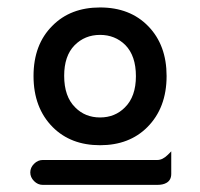

<svg xmlns="http://www.w3.org/2000/svg" viewBox="-20 -718 542 520"><path d="M95.7 -284.7H406.2Q420.4 -284.7 434.6 -298.8L443.8 -308.1V-247.1Q443.8 -230 430.7 -222.7Q421.4 -217.3 406.2 -217.3H95.7Q82.5 -217.3 72.3 -227.5Q62 -237.8 62 -251Q62 -264.2 72.3 -274.4Q82.5 -284.7 95.7 -284.7ZM318.4 -427.2Q348.1 -456.5 348.1 -511.7Q348.1 -566.9 319.3 -596.2Q291.5 -623.5 251 -623.5Q209.5 -623.5 181.6 -595Q153.8 -566.4 153.8 -512.7Q153.8 -456.5 183.6 -427.2Q210.4 -399.9 251 -399.9Q291.5 -399.9 318.4 -427.2ZM123 -373.5Q70.8 -425.8 70.8 -512.2Q70.8 -597.7 122.1 -648.4Q170.9 -697.8 251 -697.8Q332.5 -697.8 381.8 -646.7Q431.2 -595.7 431.2 -512.2Q431.2 -425.8 378.9 -373.5Q330.1 -324.7 251 -324.7Q171.9 -324.7 123 -373.5Z"/></svg>

Font: YuPearl-Medium
Style: Medium
Weight: 500
Designer: Max Yao
Foundry: Max-Everyday
Version: Version 1.011; ttfautohint (v1.8.3)